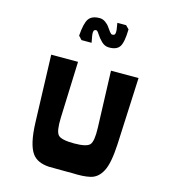

<svg xmlns="http://www.w3.org/2000/svg" viewBox="-166 -1363 1367 1508"><g transform="rotate(15 517.0 -609.5)"><path d="M444 -1022H362L335 -1051Q342 -1152 367 -1189Q392 -1226 456 -1226Q481 -1226 503 -1210.5Q525 -1195 537.5 -1176Q550 -1157 562.5 -1141.5Q575 -1126 583 -1126Q595 -1126 601 -1130.5Q607 -1135 608 -1149Q609 -1163 607 -1175.5Q605 -1188 600 -1220Q599 -1224 599 -1226H670L697 -1199Q695 -1095 671.5 -1058Q648 -1021 584 -1022Q550 -1022 523 -1048.5Q496 -1075 480 -1101Q464 -1127 455 -1127Q445 -1127 440 -1123.5Q435 -1120 433 -1109Q431 -1098 434 -1077.5Q437 -1057 444 -1022ZM180 -304 162 -850H380L363 -391Q359 -281 385 -252Q411 -223 515 -223Q617 -223 642.5 -252Q668 -281 664 -391L648 -850H872L847 -304Q843 -227 832.5 -172Q822 -117 804.5 -83.5Q787 -50 763 -30Q739 -10 709 -3Q679 4 642.5 6Q606 8 563 6Q532 6 515 6Q381 6 372 5Q277 -1 236 -57Q186 -125 180 -304Z"/></g></svg>

Font: OpenDyslexic
Style: Bold
Weight: 800
Designer: Abbie Gonzalez
Version: Version 0.920;hotconv 1.0.109;makeotfexe 2.5.65596